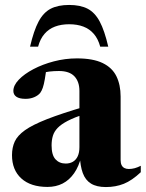

<svg xmlns="http://www.w3.org/2000/svg" viewBox="-20 -743 589 776"><path d="M324 -312.5V-283Q281 -268.5 254.2 -254.8Q227.5 -241 213.2 -226.2Q199 -211.5 193.8 -194.2Q188.5 -177 188.5 -155.5Q188.5 -116.5 204.2 -99.2Q220 -82 245.5 -82Q262 -82 274.5 -89.2Q287 -96.5 294 -111.2Q301 -126 301 -148.5V-375.5Q301 -413 280.8 -434.5Q260.5 -456 218.5 -456Q197.5 -456 179.5 -453.8Q161.5 -451.5 148.5 -447.5L169 -478Q165 -445 161.2 -423.2Q157.5 -401.5 153 -388.5Q148.5 -375.5 142.5 -367.5Q134 -357 118.2 -350.2Q102.5 -343.5 83.5 -343.5Q58.5 -343.5 46.2 -352Q34 -360.5 34 -375.5Q34 -398 56 -421Q78 -444 115 -463.5Q152 -483 197.8 -495Q243.5 -507 291 -507Q356 -507 394.8 -488.2Q433.5 -469.5 450.5 -434.8Q467.5 -400 467.5 -353V-96Q467.5 -83.5 471.5 -75.5Q475.5 -67.5 483 -63.8Q490.5 -60 500.5 -60Q512.5 -60 524.5 -63.2Q536.5 -66.5 549 -73V-47Q513.5 -13.5 480.5 -0.2Q447.5 13 408 13Q370.5 13 347.8 -1Q325 -15 314.5 -43.8Q304 -72.5 302.5 -116L309 -112.5Q299 -70.5 279.5 -42.8Q260 -15 233 -1.2Q206 12.5 172 12.5Q104 12.5 66.2 -21.8Q28.5 -56 28.5 -116Q28.5 -146.5 39.5 -170.8Q50.5 -195 81 -216.8Q111.5 -238.5 170.2 -261.5Q229 -284.5 324 -312.5ZM259.5 -645Q227.5 -645 202.2 -635.5Q177 -626 159.8 -606Q142.5 -586 134 -554.5H101.5Q116.5 -619.5 136 -656Q155.5 -692.5 185 -707.8Q214.5 -723 259.5 -723Q304.5 -723 334 -707.8Q363.5 -692.5 383 -656Q402.5 -619.5 417.5 -554.5H385Q376.5 -586 359.2 -606Q342 -626 317 -635.5Q292 -645 259.5 -645Z"/></svg>

Font: Newsreader 60pt
Style: Bold
Weight: 700
Designer: Hugues Gentile
Foundry: Production Type
Version: Version 1.003